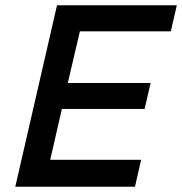

<svg xmlns="http://www.w3.org/2000/svg" viewBox="-20 -710 692 730"><path d="M38.1 0 196.8 -689.9H652.3L629.4 -590.8H283.7L237.8 -394.5H552.7L529.8 -295.9H215.3L170.9 -102.5H516.6L493.2 0Z"/></svg>

Font: HK Grotesk SemiBold Italic
Style: Regular
Weight: 600
Italic angle: -13°
Designer: Alfredo Marco Pradil and Stefan Peev
Foundry: Hanken Design Co.
Version: Version 1.000;PS 001.000;hotconv 1.0.88;makeotf.lib2.5.64775